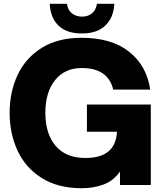

<svg xmlns="http://www.w3.org/2000/svg" viewBox="-20 -979 867 1016"><path d="M31 -382Q31 -492 73 -582Q115 -672 200.5 -725.5Q286 -779 412 -779Q570 -779 663 -705.5Q756 -632 775 -505H579Q552 -619 412 -619Q323 -619 271.5 -555Q220 -491 220 -382Q220 -271 274.5 -207Q329 -143 432 -143Q592 -143 599 -282H440V-426H778V0H615V-71Q579 -21 526.5 -2Q474 17 412 17Q287 17 201 -37Q115 -91 73 -181.5Q31 -272 31 -382ZM243 -959H334Q339 -925 361 -908Q383 -891 414 -891Q446 -891 467 -908.5Q488 -926 493 -959H585Q581 -886 537.5 -844Q494 -802 414 -802Q332 -802 289.5 -843.5Q247 -885 243 -959Z"/></svg>

Font: Open Sauce One Black
Style: Regular
Weight: 900
Designer: Alfredo Marco Pradil
Foundry: Creative Sauce Fz LLC
Version: Version 1.477